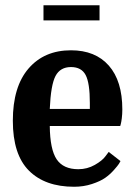

<svg xmlns="http://www.w3.org/2000/svg" viewBox="-20 -702 514 733"><path d="M360 -682V-624H146V-682ZM251 -446Q210 -446 192 -412Q174 -378 170 -286H323V-309Q323 -385 307 -415.5Q291 -446 251 -446ZM395 -122 440 -87Q438 -83 434 -76.5Q430 -70 415 -53Q400 -36 381.5 -23Q363 -10 331 0.5Q299 11 263 11Q152 11 90.5 -50.5Q29 -112 29 -241Q29 -371 89 -440.5Q149 -510 251 -510Q344 -510 395.5 -451.5Q447 -393 447 -284Q447 -266 445 -250.5Q443 -235 441 -228L439 -221H170Q171 -131 196.5 -93.5Q222 -56 279 -56Q313 -56 342 -72.5Q371 -89 383 -106Z"/></svg>

Font: ArsenalBold
Style: Bold
Weight: 700
Designer: Andrij Shevchenko
Foundry: Stairsfor.com
Version: Version 1.000